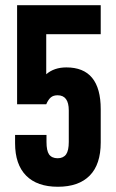

<svg xmlns="http://www.w3.org/2000/svg" viewBox="-20 -710 446 740"><path d="M38.1 -158.2V-189.9H159.2V-163.1Q159.2 -129.4 168.9 -115.2Q179.7 -100.1 202.1 -100.1Q224.1 -100.1 234.9 -115.2Q245.1 -129.9 245.1 -163.1V-284.2Q245.1 -342.8 202.1 -342.8Q185.5 -342.8 175.8 -334.5Q166 -326.2 158.2 -308.1H45.9V-689.9H368.2V-578.1H158.2V-423.8Q188.5 -450.2 235.8 -450.2Q368.2 -450.2 368.2 -289.1V-161.1Q368.2 -76.2 325.7 -33.2Q283.2 9.8 203.1 9.8Q123 9.8 80.6 -33.2Q38.1 -76.2 38.1 -158.2Z"/></svg>

Font: D-DIN Condensed
Style: DINCondensed-Bold
Weight: 700
Width: 3
Designer: Charles Nix
Foundry: Datto Inc.
Version: Version 1.10